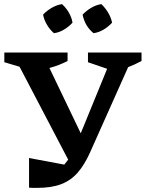

<svg xmlns="http://www.w3.org/2000/svg" viewBox="-20 -907 707 932"><path d="M121 4V-140L292 -108Q302 -120 311 -132L75 -583L1 -605V-652H308V-611Q268 -590 220 -577L372 -260L500 -573L407 -605V-652H667V-611Q650 -602 634 -594.5Q618 -587 602 -581L418 -169Q391 -108 357.5 -69.5Q324 -31 277 -13Q230 5 160 5Q151 5 141 5Q131 5 121 4ZM281 -887Q301 -869 314.5 -845.5Q328 -822 332 -797Q315 -778 291 -763.5Q267 -749 242 -746Q223 -762 208.5 -786Q194 -810 189 -836Q207 -855 231 -869Q255 -883 281 -887ZM472 -887Q491 -869 505 -845.5Q519 -822 524 -797Q507 -778 483 -763.5Q459 -749 434 -746Q392 -780 381 -836Q399 -855 422.5 -869Q446 -883 472 -887Z"/></svg>

Font: Piazzolla SemiBold
Style: Regular
Weight: 600
Designer: Juan Pablo del Peral
Foundry: Huerta Tipografica
Version: Version 1.330